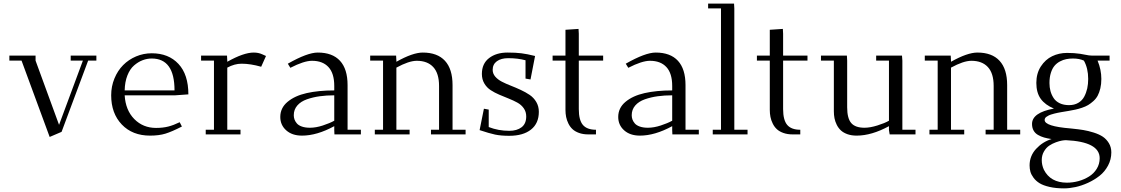

<svg xmlns="http://www.w3.org/2000/svg" viewBox="-20 -749 6245 1070"><path d="M32.2 -411.1V-439H178.2V-411.1L309.1 -53.2L441.9 -411.1H374V-439H517.1V-411.1H471.2L323.2 -14.2L256.8 14.2L100.1 -411.1Z M599.6 -217.8Q599.6 -267.6 617.7 -311.5Q635.7 -355.5 666.3 -386.2Q696.8 -417 738.3 -434.6Q779.8 -452.1 825.7 -452.1Q919.4 -452.1 974.6 -392.8Q1029.8 -333.5 1029.8 -223.1L956.5 -217.8H674.8Q679.7 -134.8 728.5 -85.4Q777.3 -36.1 849.6 -36.1Q887.7 -36.1 917.5 -43.7Q947.3 -51.3 981.4 -67.9L993.7 -43.9Q937.5 -15.1 901.9 -4.2Q866.2 6.8 816.4 6.8Q717.8 6.8 658.7 -55.2Q599.6 -117.2 599.6 -217.8ZM674.8 -245.1H952.6Q952.6 -422.9 825.7 -422.9Q799.3 -422.9 774.4 -413.3Q749.5 -403.8 726.8 -384Q704.1 -364.3 689.9 -328.4Q675.8 -292.5 674.8 -245.1Z M1100.6 -411.1V-439H1245.1L1246.6 -411.1V-404.8Q1337.9 -456.1 1393.6 -456.1Q1419.9 -456.1 1440.4 -446.8L1462.4 -437L1435.5 -377Q1376 -394 1326.2 -394Q1287.1 -394 1246.6 -372.1V-25.9H1320.3V0H1126.5V-25.9H1172.4V-411.1Z M1542 -97.2Q1542 -147.5 1582.5 -181.4Q1623 -215.3 1689 -230.2Q1754.9 -245.1 1842.8 -245.1V-270Q1842.8 -340.3 1810.5 -375.2Q1778.3 -410.2 1718.8 -410.2Q1674.3 -410.2 1598.1 -371.1L1584 -394Q1692.9 -456.1 1751 -456.1Q1832.5 -456.1 1874.8 -410.2Q1917 -364.3 1917 -274.9V-25.9H1991.2V0H1843.8L1842.8 -23.9V-45.9Q1746.1 6.8 1663.1 6.8Q1607.9 6.8 1575 -22.7Q1542 -52.2 1542 -97.2ZM1617.2 -106.9Q1617.2 -94.7 1621.1 -83.5Q1625 -72.3 1634.3 -61.3Q1643.6 -50.3 1662.4 -43.7Q1681.2 -37.1 1707 -37.1Q1740.7 -37.1 1778.8 -49.6Q1816.9 -62 1842.8 -76.2V-217.8Q1799.3 -217.8 1762 -212.6Q1724.6 -207.5 1690.4 -195.6Q1656.2 -183.6 1636.7 -160.9Q1617.2 -138.2 1617.2 -106.9Z M2043 -411.1V-439H2187.5L2189 -411.1V-404.8Q2280.3 -456.1 2335.9 -456.1Q2417.5 -456.1 2459.7 -410.2Q2502 -364.3 2502 -274.9V-25.9H2574.7V0H2381.8V-25.9H2426.8V-270Q2426.8 -340.3 2394.5 -375.2Q2362.3 -410.2 2302.7 -410.2Q2258.8 -410.2 2189 -372.1V-25.9H2262.7V0H2068.8V-25.9H2114.7V-411.1Z M2652.8 -23.9 2676.8 -143.1 2703.6 -138.2V-41Q2757.3 -20 2817.9 -20Q2860.8 -20 2886.7 -39.8Q2912.6 -59.6 2912.6 -100.1Q2912.6 -126 2898.9 -145.5Q2885.3 -165 2863.5 -177Q2841.8 -189 2815.4 -199.5Q2789.1 -210 2762.7 -221.2Q2736.3 -232.4 2714.6 -246.6Q2692.9 -260.7 2679.2 -283.7Q2665.5 -306.6 2665.5 -336.9Q2665.5 -394.5 2705.6 -425.3Q2745.6 -456.1 2808.6 -456.1Q2854 -456.1 2885.5 -452.1Q2917 -448.2 2961.9 -437L2936.5 -306.2L2908.7 -311V-413.1Q2865.2 -424.8 2812.5 -424.8Q2772.5 -424.8 2749 -407.7Q2725.6 -390.6 2725.6 -359.9Q2725.6 -338.9 2739.7 -322.3Q2753.9 -305.7 2776.6 -293.9Q2799.3 -282.2 2826.9 -271.5Q2854.5 -260.7 2881.8 -248Q2909.2 -235.4 2931.9 -220Q2954.6 -204.6 2968.8 -180.4Q2982.9 -156.2 2982.9 -126Q2982.9 -61.5 2939.2 -26.9Q2895.5 7.8 2817.9 7.8Q2771.5 7.8 2739 1Q2706.5 -5.9 2652.8 -23.9Z M3059.6 -411.1V-439H3131.3V-583L3204.1 -587.9L3205.6 -561V-439H3341.3V-411.1H3205.6V-141.1Q3205.6 -79.6 3228.5 -52.7Q3251.5 -25.9 3301.3 -25.9V0H3258.3Q3229.5 0 3207 -8.1Q3184.6 -16.1 3170.7 -29.1Q3156.7 -42 3147.7 -60.3Q3138.7 -78.6 3135 -97.2Q3131.3 -115.7 3131.3 -136.2V-411.1Z M3425.3 -97.2Q3425.3 -147.5 3465.8 -181.4Q3506.3 -215.3 3572.3 -230.2Q3638.2 -245.1 3726.1 -245.1V-270Q3726.1 -340.3 3693.8 -375.2Q3661.6 -410.2 3602.1 -410.2Q3557.6 -410.2 3481.4 -371.1L3467.3 -394Q3576.2 -456.1 3634.3 -456.1Q3715.8 -456.1 3758.1 -410.2Q3800.3 -364.3 3800.3 -274.9V-25.9H3874.5V0H3727.1L3726.1 -23.9V-45.9Q3629.4 6.8 3546.4 6.8Q3491.2 6.8 3458.3 -22.7Q3425.3 -52.2 3425.3 -97.2ZM3500.5 -106.9Q3500.5 -94.7 3504.4 -83.5Q3508.3 -72.3 3517.6 -61.3Q3526.9 -50.3 3545.7 -43.7Q3564.5 -37.1 3590.3 -37.1Q3624 -37.1 3662.1 -49.6Q3700.2 -62 3726.1 -76.2V-217.8Q3682.6 -217.8 3645.3 -212.6Q3607.9 -207.5 3573.7 -195.6Q3539.6 -183.6 3520 -160.9Q3500.5 -138.2 3500.5 -106.9Z M3926.3 -702.1V-729H4070.8L4072.3 -702.1V-25.9H4146V0H3952.1V-25.9H3998V-702.1Z M4198.2 -411.1V-439H4270V-583L4342.8 -587.9L4344.2 -561V-439H4480V-411.1H4344.2V-141.1Q4344.2 -79.6 4367.2 -52.7Q4390.1 -25.9 4439.9 -25.9V0H4397Q4368.2 0 4345.7 -8.1Q4323.2 -16.1 4309.3 -29.1Q4295.4 -42 4286.4 -60.3Q4277.3 -78.6 4273.7 -97.2Q4270 -115.7 4270 -136.2V-411.1Z M4555.2 -411.1V-439H4699.7L4701.2 -411.1V-150.9Q4701.2 -89.4 4723.9 -63.2Q4746.6 -37.1 4797.9 -37.1Q4829.1 -37.1 4869.6 -49.8Q4910.2 -62.5 4934.1 -76.2V-411.1H4862.8V-439H5006.8L5008.8 -411.1V-25.9H5082V0H4938L4934.1 -23.9V-45.9Q4837.4 6.8 4753.9 6.8Q4725.1 6.8 4702.6 -1.2Q4680.2 -9.3 4666.3 -22.2Q4652.3 -35.2 4643.3 -53.2Q4634.3 -71.3 4630.6 -89.8Q4627 -108.4 4627 -128.9V-411.1Z M5133.8 -411.1V-439H5278.3L5279.8 -411.1V-404.8Q5371.1 -456.1 5426.8 -456.1Q5508.3 -456.1 5550.5 -410.2Q5592.8 -364.3 5592.8 -274.9V-25.9H5665.5V0H5472.7V-25.9H5517.6V-270Q5517.6 -340.3 5485.4 -375.2Q5453.1 -410.2 5393.6 -410.2Q5349.6 -410.2 5279.8 -372.1V-25.9H5353.5V0H5159.7V-25.9H5205.6V-411.1Z M5717.8 172.9Q5717.8 120.1 5753.9 80.8Q5790 41.5 5840.3 25.9Q5816.4 22.5 5798.6 17.3Q5780.8 12.2 5764.6 2.9Q5748.5 -6.3 5740 -21.7Q5731.4 -37.1 5731.4 -58.1Q5731.4 -121.6 5853.5 -144Q5804.7 -164.1 5780 -198.2Q5755.4 -232.4 5755.4 -287.1Q5755.4 -339.8 5780.5 -378.7Q5805.7 -417.5 5843.8 -435.8Q5881.8 -454.1 5926.8 -454.1Q5966.3 -454.1 5999.5 -449.2Q6010.3 -447.3 6024.7 -444.6Q6039.1 -441.9 6048.3 -440.4Q6057.6 -439 6066.4 -439H6163.6V-411.1H6096.7Q6117.7 -360.8 6117.7 -309.1Q6117.7 -280.3 6112.1 -256.6Q6106.4 -232.9 6097.4 -216.1Q6088.4 -199.2 6073.5 -185.8Q6058.6 -172.4 6044.4 -163.8Q6030.3 -155.3 6009.8 -148.4Q5989.3 -141.6 5973.4 -138.2Q5957.5 -134.8 5935.5 -130.9Q5929.2 -129.9 5916.3 -127.7Q5903.3 -125.5 5895.8 -124.3Q5888.2 -123 5876 -120.6Q5863.8 -118.2 5856.4 -116.2Q5849.1 -114.3 5839.4 -111.3Q5829.6 -108.4 5823.7 -105.2Q5817.9 -102.1 5812.3 -98.4Q5806.6 -94.7 5804.2 -90.1Q5801.8 -85.4 5801.8 -80.1Q5801.8 -44.9 5946.3 -33.2Q5952.6 -32.7 5955.6 -32.2Q5990.2 -28.8 6017.1 -24.4Q6043.9 -20 6075 -10.3Q6106 -0.5 6126 12.9Q6146 26.4 6159.7 48.8Q6173.3 71.3 6173.3 100.1Q6173.3 139.6 6155 173.8Q6136.7 208 6107.9 230.7Q6079.1 253.4 6043.5 269.8Q6007.8 286.1 5973.6 293.5Q5939.5 300.8 5909.7 300.8Q5864.3 300.8 5829.1 292.7Q5793.9 284.7 5773.4 272Q5752.9 259.3 5740 241.9Q5727.1 224.6 5722.4 208Q5717.8 191.4 5717.8 172.9ZM5785.6 143.1Q5785.6 170.9 5797.4 196.8Q5834 269 5925.8 269Q5958.5 269 5990.2 260.3Q6022 251.5 6048.8 234.9Q6075.7 218.3 6092 191.7Q6108.4 165 6108.4 132.8Q6108.4 41 5920.4 32.2Q5912.1 32.2 5898.4 34.4Q5884.8 36.6 5864.5 43.9Q5844.2 51.3 5827.1 62.7Q5810.1 74.2 5797.9 95.2Q5785.6 116.2 5785.6 143.1ZM5828.6 -286.1Q5828.6 -262.2 5834.2 -241.5Q5839.8 -220.7 5851.8 -202.4Q5863.8 -184.1 5885.7 -173.6Q5907.7 -163.1 5937.5 -163.1Q5967.3 -163.1 5989 -175.8Q6010.7 -188.5 6022.2 -210.2Q6033.7 -231.9 6039.1 -256.3Q6044.4 -280.8 6044.4 -309.1Q6044.4 -368.2 6020.5 -411.1Q5995.6 -422.9 5959.5 -422.9Q5939.5 -422.9 5922.1 -419.4Q5904.8 -416 5887.2 -406.7Q5869.6 -397.5 5856.9 -382.6Q5844.2 -367.7 5836.4 -343Q5828.6 -318.4 5828.6 -286.1Z"/></svg>

Font: Dehuti
Style: Book
Weight: 400
Version: Version 1.2